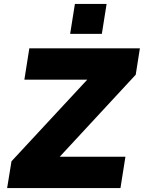

<svg xmlns="http://www.w3.org/2000/svg" viewBox="-20 -949 726 969"><path d="M16 0 38 -135 477 -608 489 -547H103L128 -705H686L665 -572L225 -97L212 -158H613L588 0ZM334 -778 358 -929H518L494 -778Z"/></svg>

Font: Nunito Sans 8pt Black
Style: Italic
Weight: 900
Italic angle: -9°
Version: Version 3.101;gftools[0.9.27]